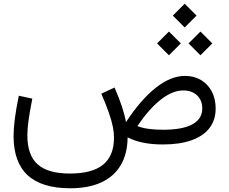

<svg xmlns="http://www.w3.org/2000/svg" viewBox="-20 -781 1236 1038"><path d="M914.4 -696.7 978.4 -632.5 1042.7 -696.7 978.4 -760.8ZM999.5 -546.3 1063.5 -482.2 1127.8 -546.3 1063.5 -610.5ZM829.2 -546.3 893.3 -482.2 957.6 -546.3 893.3 -610.5ZM970.5 -292.1Q1017.1 -292.1 1045.4 -265.4Q1073.6 -238.6 1073.6 -194.7Q1073.6 -138.6 1020.5 -109.1Q967.3 -79.5 860.6 -79.5Q772.7 -79.5 722.8 -99.4Q786.3 -193.3 849.6 -242.7Q913 -292.1 970.5 -292.1ZM979.6 -370.6Q903.3 -370.6 822 -306.4Q740.7 -242.2 661 -120.6Q654.4 -158.9 639.6 -203.8Q624.8 -248.8 599.3 -307.9L527.7 -274.5Q553.1 -215.7 568.1 -172.8Q583.1 -129.8 589.7 -97.3Q596.3 -64.8 596.3 -36.9Q596.3 61.2 537.4 109.2Q478.5 157.2 357.6 157.2Q239 157.2 183.4 107.5Q127.9 57.7 127.9 -49.3Q127.9 -82.8 134.1 -129Q140.4 -175.2 154.8 -247.7L81.9 -263.5Q67 -192.4 60.2 -139.5Q53.4 -86.7 53.4 -45.6Q53.4 96.3 129.7 166.5Q206.1 236.8 359.6 236.8Q459.6 236.8 528.4 204.7Q597.2 172.7 633.2 111.1Q669.2 49.5 669.9 -38.5Q743.3 0 860.7 0Q953 0 1016.7 -23.1Q1080.3 -46.2 1113.1 -89.5Q1145.9 -132.8 1145.9 -193.9Q1145.9 -246.5 1125 -286.3Q1104.1 -326.1 1066.6 -348.4Q1029.2 -370.6 979.6 -370.6Z"/></svg>

Font: Estedad VF
Style: Regular
Weight: 100
Designer: Amin Abedi
Version: Version 7.3